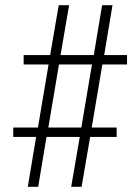

<svg xmlns="http://www.w3.org/2000/svg" viewBox="-20 -737 540 739"><path d="M87 -18 119 -210H31V-246H126L167 -489H71V-525H173L206 -717H246L213 -525H341L373 -717H413L381 -525H469V-489H374L333 -246H429V-210H327L294 -18H254L287 -210H159L127 -18ZM293 -246 334 -489H207L166 -246Z"/></svg>

Font: Zed Sans Extralight
Style: Regular
Weight: 200
Designer: Belleve Invis
Foundry: Belleve Invis
Version: Version 1.0.0; ttfautohint (v1.8.4)